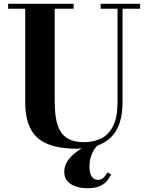

<svg xmlns="http://www.w3.org/2000/svg" viewBox="-20 -770 786 1013"><path d="M719 -750V-724H626.5V-230Q626.5 -106.5 566 -46Q505.5 14.5 383 14.5Q242.5 14.5 177.8 -43Q113 -100.5 113 -230V-724H23V-750H368.5V-724H268.5V-240Q268.5 -190.5 274.5 -150Q280.5 -109.5 297 -80.5Q313.5 -51.5 343.8 -35.8Q374 -20 422.5 -20Q475 -20 515 -40.2Q555 -60.5 577.5 -106.5Q600 -152.5 600 -230V-724H511V-750ZM442 223Q409 223 381 214Q353 205 336 186Q319 167 319 137Q319 107 334.8 82Q350.5 57 376.5 36.8Q402.5 16.5 432.8 2Q463 -12.5 491.5 -21L499 -4.5Q488.5 1.5 477.8 17.5Q467 33.5 459.5 57Q452 80.5 452 109.5Q452 143 463.8 161Q475.5 179 496 179Q515 179 526.5 167.5Q538 156 547 139.5L566.5 150.5Q559.5 164.5 546.8 181.5Q534 198.5 509.5 210.8Q485 223 442 223Z"/></svg>

Font: Bodoni Moda SC 9pt
Style: Bold
Weight: 700
Designer: Owen Earl
Foundry: indestructible type
Version: Version 2.005